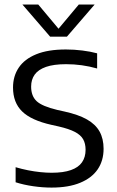

<svg xmlns="http://www.w3.org/2000/svg" viewBox="-20 -821 515 848"><path d="M207.5 7.5Q168.5 7.5 126.8 1.5Q85 -4.5 49 -16V-82.5Q76 -74.5 103.8 -69Q131.5 -63.5 158 -60.8Q184.5 -58 208 -58Q260 -58 293.2 -69.8Q326.5 -81.5 342.2 -104.2Q358 -127 358 -159.5Q358 -187 347.2 -206Q336.5 -225 310.5 -238.5Q284.5 -252 239 -262.5L207.5 -269.5Q118 -289.5 77.8 -328.8Q37.5 -368 37.5 -434.5Q37.5 -484.5 62.8 -522.2Q88 -560 139.8 -581.2Q191.5 -602.5 271 -602.5Q307 -602.5 343.2 -598Q379.5 -593.5 409 -585.5V-518.5Q375.5 -528 341.2 -532.8Q307 -537.5 272 -537.5Q217 -537.5 183 -525.5Q149 -513.5 133.2 -491.5Q117.5 -469.5 117.5 -438.5Q117.5 -397 141.8 -374.2Q166 -351.5 233 -335.5L264.5 -328.5Q326 -315 364 -293.5Q402 -272 419.8 -240Q437.5 -208 437.5 -164Q437.5 -111.5 411.5 -73.2Q385.5 -35 334.2 -13.8Q283 7.5 207.5 7.5ZM201.5 -659 79 -801H149L247 -684H230L328 -801H398L275.5 -659Z"/></svg>

Font: Encode Sans SC
Style: Regular
Weight: 400
Version: Version 3.002